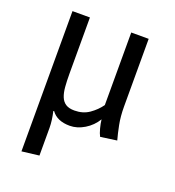

<svg xmlns="http://www.w3.org/2000/svg" viewBox="-134 -633 868 952"><g transform="rotate(20 300.0 -157.0)"><path d="M178 -527V-231Q178 -192 180.5 -161.5Q183 -131 191.5 -110Q200 -89 217 -78Q234 -67 263 -67Q308 -67 341 -90Q374 -113 396 -144V-527H488V-170Q488 -118 496.5 -75Q505 -32 514 0L428 12Q420 -2 413.5 -27Q407 -52 405 -72Q382 -34 344 -11Q306 12 267 12Q200 12 170 -30L166 -29Q171 -8 174 14Q177 36 177 56V202L86 213V-527Z"/></g></svg>

Font: Wlorlttqgufhjawjgtejqphaquk
Style: Regular
Weight: 400
Monospace: yes
Designer: Carrois Corporate & Edenspiekermann
Foundry: Carrois Corporate GbR & Edenspiekermann AG
Version: Version 2.001